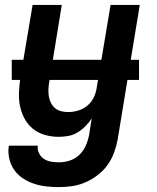

<svg xmlns="http://www.w3.org/2000/svg" viewBox="-20 -550 640 783"><path d="M220 213Q193 213 167 210Q141 207 116.5 198.5Q92 190 71.5 176Q51 162 37 141.5Q23 121 17.5 95.5Q12 70 16 44H134Q132 60 139 74.5Q146 89 158.5 97.5Q171 106 187 109Q203 112 220 112Q242 112 264 105Q286 98 303 82Q320 66 329.5 44.5Q339 23 343 2L354 -67Q343 -50 328 -35Q313 -20 295.5 -9.5Q278 1 258 4.5Q238 8 219 8Q190 8 162.5 0Q135 -8 114 -25Q93 -42 80 -66.5Q67 -91 61.5 -118Q56 -145 57.5 -174.5Q59 -204 63 -233L113 -530H232L181 -217Q178 -202 177.5 -187Q177 -172 179 -158Q181 -144 187.5 -131Q194 -118 204.5 -109Q215 -100 229 -96.5Q243 -93 258 -93Q278 -93 298.5 -99Q319 -105 335.5 -118.5Q352 -132 361.5 -151Q371 -170 374 -190L431 -530H550L460 18Q455 45 445.5 71.5Q436 98 419 122Q402 146 378.5 164Q355 182 328.5 193.5Q302 205 274.5 209Q247 213 220 213ZM28 -224V-306H547V-224Z"/></svg>

Font: Iosevka Curly Extended
Style: Bold Italic
Weight: 700
Width: 7
Italic angle: -9°
Monospace: yes
Designer: Belleve Invis
Foundry: Belleve Invis
Version: Version 11.1.0; ttfautohint (v1.8.3)